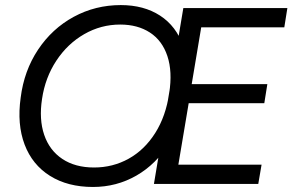

<svg xmlns="http://www.w3.org/2000/svg" viewBox="-20 -732 1173 764"><path d="M62.3 -343.7Q75.7 -450.5 131.4 -534.3Q187.2 -618.2 273.3 -665Q359.5 -711.8 460.8 -711.8Q552.3 -711.8 616.8 -670Q681.3 -628.2 709.2 -548.7Q737.2 -469.2 721.3 -359.7Q705.5 -246.5 653.6 -162.6Q601.7 -78.7 522.7 -33.3Q443.7 12 350 12Q249.7 12 179.1 -32.1Q108.5 -76.2 77.9 -156.9Q47.3 -237.7 62.3 -343.7ZM653.3 -361.7Q666.7 -446.8 646.1 -508.8Q625.5 -570.7 576.6 -602.5Q527.7 -634.3 458.3 -634.3Q381.7 -634.3 315.1 -596.1Q248.5 -557.8 204.2 -490.5Q159.8 -423.2 147.3 -338.5Q134.8 -257.5 155.8 -195.6Q176.8 -133.7 228 -99.6Q279.2 -65.5 354.2 -65.5Q429 -65.5 492 -100.5Q555 -135.5 597.5 -202.5Q640 -269.5 653.3 -361.7ZM709.5 -700H1123.5L1111.3 -623.3H780.7L742.8 -397.2H1043.8L1031.7 -321.3H730.8L689.7 -76.7H1020.8L1007.7 0H592.5Z"/></svg>

Font: Oak Sans Light Italic
Style: Regular
Weight: 400
Italic angle: -9.5°
Foundry: Erik Kennedy, Walven
Version: Version 1.000;Glyphs 3.1.2 (3151)